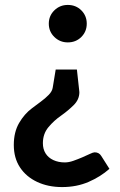

<svg xmlns="http://www.w3.org/2000/svg" viewBox="-20 -584 488 779"><path d="M292 -302 301 -220 302 -210Q302 -180 278.5 -157Q255 -134 228 -115Q199 -95 176.5 -68Q154 -41 154 -3Q154 21 165 38.5Q176 56 196.5 65.5Q217 75 243 75Q259 75 277.5 68.5Q296 62 313.5 54.5Q331 47 344.5 40.5Q358 34 364 34Q382 34 391 49L424 101Q388 133 339.5 154Q291 175 232 175Q175 175 130.5 154Q86 133 61 95Q36 57 36 4Q36 -48 57.5 -85Q79 -122 110 -145Q127 -158 145.5 -171.5Q164 -185 178 -199.5Q192 -214 194 -229L206 -302ZM255 -564Q288 -564 310 -542Q332 -520 332 -488Q332 -456 310 -434Q288 -412 255 -412Q223 -412 200.5 -434Q178 -456 178 -488Q178 -520 200.5 -542Q223 -564 255 -564Z"/></svg>

Font: Aleo
Style: Bold
Weight: 700
Designer: Alessio Laiso
Foundry: Alessio Laiso
Version: Version 2.001;gftools[0.9.29]